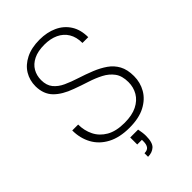

<svg xmlns="http://www.w3.org/2000/svg" viewBox="-270 -805 1103 1103"><g transform="rotate(-45 281.5 -253.5)"><path d="M289 12Q209 12 154.5 -17Q100 -46 72.5 -96.5Q45 -147 45 -210H93Q93 -161 113.5 -119.5Q134 -78 177 -53Q220 -28 289 -28Q350 -28 390 -48Q430 -68 450 -102Q470 -136 470 -178Q470 -229 447.5 -259.5Q425 -290 388.5 -309Q352 -328 308 -342Q264 -356 221 -372Q151 -397 113.5 -435.5Q76 -474 75 -538Q75 -587 98.5 -626Q122 -665 168.5 -688.5Q215 -712 281 -712Q341 -712 388 -690.5Q435 -669 462 -627Q489 -585 489 -524H442Q442 -572 422 -605Q402 -638 365.5 -655Q329 -672 280 -672Q227 -672 192 -654.5Q157 -637 140 -607.5Q123 -578 123 -541Q123 -498 144.5 -471.5Q166 -445 202 -428.5Q238 -412 282 -398Q326 -384 371 -366Q413 -349 446 -326Q479 -303 498 -268Q517 -233 517 -180Q517 -128 492 -84.5Q467 -41 416.5 -14.5Q366 12 289 12ZM246 205V176Q270 176 280 162.5Q290 149 290 124V111H252V54H316Q319 69 321 83.5Q323 98 323 111Q323 166 301.5 185.5Q280 205 246 205Z"/></g></svg>

Font: DM Sans 11pt ExtraLight
Style: Regular
Weight: 250
Version: Version 4.004;gftools[0.9.30]